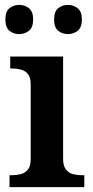

<svg xmlns="http://www.w3.org/2000/svg" viewBox="-20 -768 381 788"><path d="M19 0V-49H31Q48 -49 65.5 -53.5Q83 -58 94.5 -72Q106 -86 106 -115V-423Q106 -451 94.5 -464.5Q83 -478 65.5 -482.5Q48 -487 31 -487H22V-536H239V-117Q239 -87 250.5 -72.5Q262 -58 279 -53.5Q296 -49 313 -49H326V0ZM259 -628Q236 -628 219 -641.5Q202 -655 202 -688Q202 -721 219 -734.5Q236 -748 259 -748Q281 -748 298.5 -734.5Q316 -721 316 -688Q316 -655 298.5 -641.5Q281 -628 259 -628ZM59 -628Q36 -628 19 -641.5Q2 -655 2 -688Q2 -721 19 -734.5Q36 -748 59 -748Q81 -748 98.5 -734.5Q116 -721 116 -688Q116 -655 98.5 -641.5Q81 -628 59 -628Z"/></svg>

Font: Noto Serif Tibetan SemiBold
Style: Regular
Weight: 600
Designer: Monotype Design Team
Foundry: Monotype Imaging Inc.
Version: Version 2.103; ttfautohint (v1.8.4.7-5d5b)